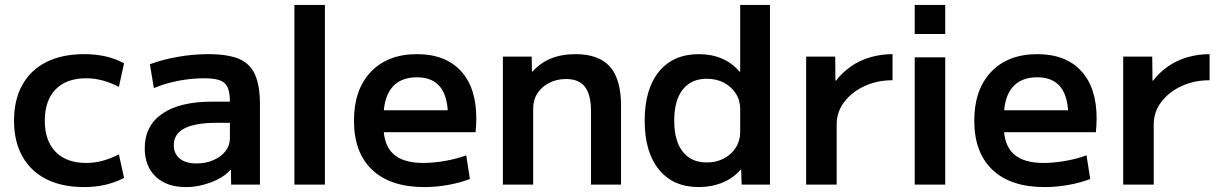

<svg xmlns="http://www.w3.org/2000/svg" viewBox="-20 -750 4953 780"><path d="M322 10Q232 10 168.5 -22Q105 -54 71 -114.5Q37 -175 37 -260Q37 -345 71 -405.5Q105 -466 168.5 -498Q232 -530 322 -530Q367 -530 406.5 -521.5Q446 -513 484 -493L463 -397Q428 -415 395.5 -423.5Q363 -432 330 -432Q250 -432 206 -387Q162 -342 162 -260Q162 -178 206 -133Q250 -88 330 -88Q363 -88 395.5 -96.5Q428 -105 463 -123L484 -27Q446 -8 406.5 1Q367 10 322 10Z M735 10Q657 10 612.5 -32.5Q568 -75 568 -148Q568 -239 639 -288Q710 -337 841 -337H914Q914 -375 904.5 -395.5Q895 -416 872.5 -424Q850 -432 809 -432Q759 -432 705.5 -422Q652 -412 605 -392L589 -489Q640 -508 702 -519Q764 -530 826 -530Q905 -530 950.5 -511Q996 -492 1016 -447Q1036 -402 1036 -328V0H919L918 -60H916Q889 -29 838 -9.5Q787 10 735 10ZM779 -86Q816 -86 847 -99.5Q878 -113 896 -136Q914 -159 914 -188V-251H859Q773 -251 729.5 -228.5Q686 -206 686 -160Q686 -126 710 -106Q734 -86 779 -86Z M1176 0V-730H1300V0Z M1704 10Q1566 10 1492 -60Q1418 -130 1418 -260Q1418 -386 1486.5 -458Q1555 -530 1674 -530Q1789 -530 1852 -462Q1915 -394 1915 -269Q1915 -255 1914 -238Q1913 -221 1912 -213H1486V-302H1818L1800 -275Q1800 -357 1768.5 -396.5Q1737 -436 1674 -436Q1607 -436 1572.5 -394.5Q1538 -353 1538 -272V-237Q1538 -161 1578 -124.5Q1618 -88 1699 -88Q1741 -88 1789 -96.5Q1837 -105 1874 -119L1889 -23Q1851 -8 1802 1Q1753 10 1704 10Z M2023 0V-520H2140L2141 -459H2143Q2174 -494 2217.5 -512Q2261 -530 2318 -530Q2413 -530 2458 -479Q2503 -428 2503 -320V0H2381V-297Q2381 -365 2356.5 -397Q2332 -429 2280 -429Q2241 -429 2210.5 -413Q2180 -397 2163 -370.5Q2146 -344 2146 -308V0Z M2819 10Q2715 10 2657 -61Q2599 -132 2599 -260Q2599 -388 2657 -459Q2715 -530 2819 -530Q2871 -530 2913 -512Q2955 -494 2984 -459H2987V-730H3108V0H2993L2991 -61H2989Q2960 -27 2915.5 -8.5Q2871 10 2819 10ZM2851 -90Q2890 -90 2920.5 -106Q2951 -122 2969 -150Q2987 -178 2987 -213V-307Q2987 -343 2969 -370.5Q2951 -398 2921 -414Q2891 -430 2851 -430Q2788 -430 2753.5 -386Q2719 -342 2719 -260Q2719 -178 2753.5 -134Q2788 -90 2851 -90Z M3255 0V-520H3373L3374 -422H3376Q3402 -456 3437.5 -480.5Q3473 -505 3516 -517.5Q3559 -530 3606 -530V-424Q3543 -424 3491.5 -400Q3440 -376 3409.5 -335.5Q3379 -295 3379 -245V0Z M3696 -612V-730H3820V-612ZM3696 0V-517H3820V0Z M4224 10Q4086 10 4012 -60Q3938 -130 3938 -260Q3938 -386 4006.5 -458Q4075 -530 4194 -530Q4309 -530 4372 -462Q4435 -394 4435 -269Q4435 -255 4434 -238Q4433 -221 4432 -213H4006V-302H4338L4320 -275Q4320 -357 4288.5 -396.5Q4257 -436 4194 -436Q4127 -436 4092.5 -394.5Q4058 -353 4058 -272V-237Q4058 -161 4098 -124.5Q4138 -88 4219 -88Q4261 -88 4309 -96.5Q4357 -105 4394 -119L4409 -23Q4371 -8 4322 1Q4273 10 4224 10Z M4543 0V-520H4661L4662 -422H4664Q4690 -456 4725.5 -480.5Q4761 -505 4804 -517.5Q4847 -530 4894 -530V-424Q4831 -424 4779.5 -400Q4728 -376 4697.5 -335.5Q4667 -295 4667 -245V0Z"/></svg>

Font: M PLUS 1 SemiBold
Style: Regular
Weight: 600
Designer: Coji Morishita
Foundry: UNDERFOREST DESIGN
Version: Version 1.001